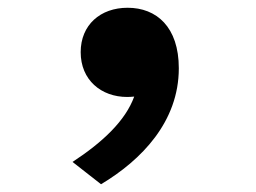

<svg xmlns="http://www.w3.org/2000/svg" viewBox="-20 -229 660 495"><path d="M308 21C314 21 320.5 20.5 326 20C303.5 82 245.5 137 167 188.5L240.5 246C345 183.5 441 84.5 441 -53C441 -159.5 383.5 -209 309 -209C239 -209 188 -165 188 -94.5C188 -23 240.5 21 308 21Z"/></svg>

Font: Monaspace Neon ExtraBold
Style: Regular
Weight: 800
Designer: Riley Cran & the Lettermatic Team
Foundry: Lettermatic
Version: Version 1.200 (Monaspace Neon)